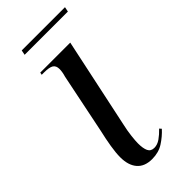

<svg xmlns="http://www.w3.org/2000/svg" viewBox="-214 -692 747 747"><g transform="rotate(-45 159.0 -319.0)"><path d="M140 10Q99 10 78 -14.5Q57 -39 57 -83Q57 -107 62.5 -140.5Q68 -174 76 -208L127 -457Q133 -477 133 -493Q133 -511 121.5 -518.5Q110 -526 80 -526H68L70 -536H235L156 -164Q150 -138 147 -112.5Q144 -87 144 -72Q144 -45 151 -30Q158 -15 177 -15Q194 -15 210.5 -26.5Q227 -38 243 -55L250 -47Q229 -24 202.5 -7Q176 10 140 10ZM76 -628 80 -648H318L314 -628Z"/></g></svg>

Font: Noto Serif Display Condensed
Style: Italic
Weight: 400
Width: 3
Italic angle: -12°
Designer: Monotype Design Team
Foundry: Monotype Imaging Inc.
Version: Version 2.009